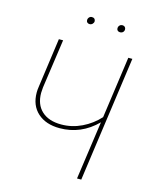

<svg xmlns="http://www.w3.org/2000/svg" viewBox="-123 -923 821 1007"><g transform="rotate(15 287.5 -419.0)"><path d="M511 -681 416 0H393L438 -317Q352 -231 236 -231Q161 -231 116.5 -271Q72 -311 72 -381Q72 -397 75 -415L112 -681H135L97 -415Q95 -393 95 -385Q95 -322 133 -287Q171 -252 239 -252Q297 -252 350 -277.5Q403 -303 442 -346L489 -681ZM229 -816Q229 -825 235 -831.5Q241 -838 250 -838Q259 -838 264 -833Q269 -828 269 -820Q269 -812 262.5 -805.5Q256 -799 247 -799Q239 -799 234 -803.5Q229 -808 229 -816ZM394 -816Q394 -825 400 -831.5Q406 -838 416 -838Q424 -838 429 -833Q434 -828 434 -820Q434 -811 428 -805Q422 -799 412 -799Q404 -799 399 -803.5Q394 -808 394 -816Z"/></g></svg>

Font: FiraGO Thin
Style: Italic
Weight: 100
Italic angle: -8°
Designer: bBox Type GmbH
Foundry: bBox Type GmbH
Version: Version 1.001